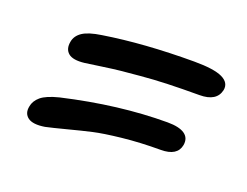

<svg xmlns="http://www.w3.org/2000/svg" viewBox="-70 -657 840 652"><g transform="rotate(20 350.0 -331.0)"><path d="M187 -391.1Q145.5 -386.2 128.7 -400.6Q111.8 -415 117.2 -442.9Q121.1 -464.8 142.3 -479Q163.6 -493.2 210 -500Q354.5 -522.9 535.2 -522.9Q607.4 -522.9 637.5 -508.3Q667.5 -493.7 662.1 -465.8Q652.3 -421.9 590.8 -421.9Q528.3 -421.9 477.1 -420.2Q425.8 -418.5 380.1 -414.3Q334.5 -410.2 312 -408Q289.6 -405.8 243.9 -399.2Q198.2 -392.6 187 -391.1ZM134.8 -141.1Q92.8 -134.3 74.2 -147.9Q55.7 -161.6 61 -188Q64.5 -209 83.3 -224.9Q102.1 -240.7 147 -252Q345.7 -297.9 521 -297.9Q563 -297.9 582.8 -284.2Q602.5 -270.5 598.1 -244.1Q590.3 -202.1 530.8 -202.1Q457 -202.1 392.3 -195.1Q327.6 -188 292.2 -179.9Q256.8 -171.9 207.3 -158.9Q157.7 -146 134.8 -141.1Z"/></g></svg>

Font: Shantell Sans Normal
Style: Italic
Weight: 500
Italic angle: -11.31°
Designer: Stephen Nixon, Anya Danilova, Shantell Martin
Foundry: Arrow Type
Version: Version 1.006;[559af2be0]